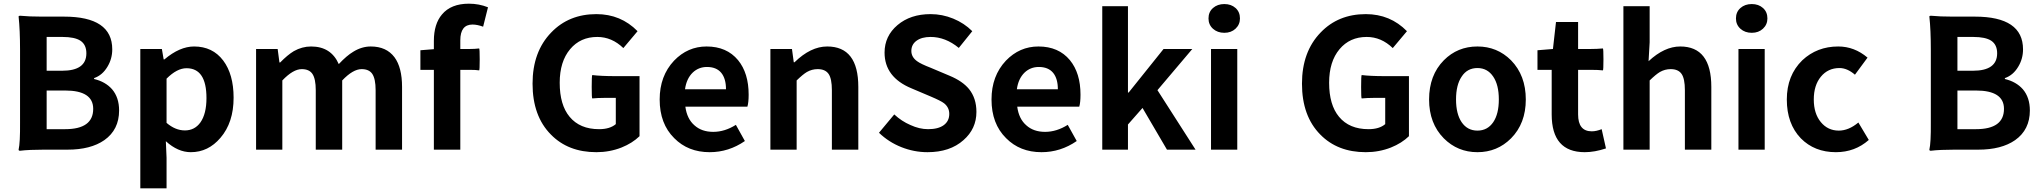

<svg xmlns="http://www.w3.org/2000/svg" viewBox="-20 -813 11085 1043"><path d="M88.9 5.9Q81.1 5.9 81.1 0Q89.8 -37.1 88.9 -147.5Q88.9 -169.9 88.9 -180.7V-361.3V-542Q88.9 -650.4 81.1 -722.7Q81.1 -727.5 88.9 -727.5Q137.7 -722.7 208 -722.7H328.1Q589.8 -722.7 589.8 -544.9Q589.8 -493.2 563.5 -450.2Q536.1 -404.3 491.2 -388.7V-383.8Q552.7 -369.1 588.9 -328.1Q627 -283.2 627 -212.9Q627 -108.4 546.9 -51.8Q472.7 0 346.7 0H217.8Q137.7 0 88.9 5.9ZM233.4 -111.3H334Q486.3 -111.3 486.3 -221.7Q486.3 -321.3 334 -321.3H233.4V-215.8ZM233.4 -428.7H317.4Q449.2 -428.7 449.2 -523.4Q449.2 -570.3 417 -591.8Q385.7 -612.3 319.3 -612.3H233.4V-520.5Z M742.2 210V-168V-546.9H859.4L869.1 -490.2H873Q956.1 -560.5 1034.2 -560.5Q1134.8 -560.5 1192.4 -484.4Q1249 -409.2 1249 -282.2Q1249 -147.5 1177.7 -64.5Q1111.3 13.7 1016.6 13.7Q946.3 13.7 880.9 -45.9L884.8 43.9V210ZM984.4 -104.5Q1037.1 -104.5 1068.4 -147.5Q1101.6 -194.3 1101.6 -280.3Q1101.6 -442.4 993.2 -442.4Q941.4 -442.4 884.8 -385.7V-265.6V-145.5Q932.6 -104.5 984.4 -104.5Z M1371.1 0V-273.4V-546.9H1488.3L1498 -473.6H1502Q1542 -514.6 1576.2 -535.2Q1621.1 -560.5 1669.9 -560.5Q1778.3 -560.5 1820.3 -464.8Q1863.3 -510.7 1899.4 -532.2Q1945.3 -560.5 1994.1 -560.5Q2079.1 -560.5 2123 -502Q2164.1 -446.3 2164.1 -340.8V0H2020.5V-323.2Q2020.5 -384.8 2002 -412.1Q1984.4 -437.5 1944.3 -437.5Q1897.5 -437.5 1838.9 -376V0H1695.3V-323.2Q1695.3 -384.8 1676.8 -412.1Q1659.2 -437.5 1619.1 -437.5Q1572.3 -437.5 1513.7 -376V0Z M2336.9 0V-216.8V-433.6H2263.7V-540L2336.9 -545.9V-590.8Q2336.9 -682.6 2380.9 -734.4Q2429.7 -793 2527.3 -793Q2582 -793 2630.9 -773.4L2604.5 -668Q2572.3 -679.7 2546.9 -679.7Q2480.5 -679.7 2480.5 -593.8V-546.9H2532.2Q2558.6 -546.9 2583 -549.8Q2585.9 -547.9 2585.9 -490.2Q2585.9 -432.6 2583 -430.7Q2564.5 -433.6 2532.2 -433.6H2480.5V0Z M3219.7 13.7Q3066.4 13.7 2972.7 -82Q2873 -182.6 2873 -358.4Q2873 -532.2 2974.6 -636.7Q3070.3 -736.3 3219.7 -736.3Q3352.5 -736.3 3443.4 -643.6L3366.2 -551.8Q3303.7 -612.3 3224.6 -612.3Q3132.8 -612.3 3077.1 -545.9Q3020.5 -478.5 3020.5 -363.3Q3020.5 -243.2 3074.2 -178.7Q3129.9 -111.3 3234.4 -111.3Q3293 -111.3 3325.2 -138.7V-281.2H3260.7Q3228.5 -281.2 3197.3 -278.3Q3194.3 -280.3 3194.3 -340.8Q3194.3 -401.4 3197.3 -405.3Q3244.1 -399.4 3325.2 -399.4H3454.1V-236.3V-73.2Q3415 -35.2 3356.4 -11.7Q3292 13.7 3219.7 13.7Z M3835 13.7Q3717.8 13.7 3642.6 -62.5Q3563.5 -140.6 3563.5 -272.5Q3563.5 -400.4 3641.6 -483.4Q3715.8 -560.5 3818.4 -560.5Q3927.7 -560.5 3989.3 -486.3Q4046.9 -416 4046.9 -298.8Q4046.9 -255.9 4040 -233.4H3871.1H3703.1Q3711.9 -167 3752.9 -131.8Q3792 -96.7 3854.5 -96.7Q3917 -96.7 3977.5 -134.8L4026.4 -46.9Q3938.5 13.7 3835 13.7ZM3701.2 -328.1H3812.5H3923.8Q3923.8 -385.7 3898.4 -417Q3872.1 -449.2 3820.3 -449.2Q3775.4 -449.2 3743.2 -418.9Q3709 -385.7 3701.2 -328.1Z M4165 0V-273.4V-546.9H4282.2L4292 -474.6H4295.9Q4383.8 -560.5 4473.6 -560.5Q4642.6 -560.5 4642.6 -340.8V0H4499V-323.2Q4499 -385.7 4481 -411.6Q4462.9 -437.5 4421.9 -437.5Q4390.6 -437.5 4363.3 -421.9Q4341.8 -409.2 4307.6 -376V0Z M5018.6 13.7Q4945.3 13.7 4876.5 -13.7Q4807.6 -41 4754.9 -91.8L4837.9 -191.4Q4877.9 -154.3 4925.8 -133.8Q4974.6 -111.3 5021.5 -111.3Q5077.1 -111.3 5106.9 -133.3Q5136.7 -155.3 5136.7 -194.3Q5136.7 -229.5 5108.4 -252Q5090.8 -265.6 5035.2 -289.1Q5030.3 -291 5028.3 -292L4931.6 -333Q4785.2 -393.6 4785.2 -527.3Q4785.2 -617.2 4855.5 -676.8Q4925.8 -736.3 5035.2 -736.3Q5098.6 -736.3 5158.2 -711.9Q5217.8 -687.5 5261.7 -643.6L5188.5 -552.7Q5116.2 -612.3 5035.2 -612.3Q4987.3 -612.3 4959 -591.8Q4930.7 -571.3 4930.7 -536.1Q4930.7 -502.9 4961.9 -480.5Q4981.4 -465.8 5037.1 -444.3Q5042 -442.4 5043.9 -441.4L5138.7 -401.4Q5209 -372.1 5244.1 -329.1Q5284.2 -279.3 5284.2 -205.1Q5284.2 -113.3 5213.9 -51.8Q5140.6 13.7 5018.6 13.7Z M5637.7 13.7Q5520.5 13.7 5445.3 -62.5Q5366.2 -140.6 5366.2 -272.5Q5366.2 -400.4 5444.3 -483.4Q5518.6 -560.5 5621.1 -560.5Q5730.5 -560.5 5792 -486.3Q5849.6 -416 5849.6 -298.8Q5849.6 -255.9 5842.8 -233.4H5673.8H5505.9Q5514.6 -167 5555.7 -131.8Q5594.7 -96.7 5657.2 -96.7Q5719.7 -96.7 5780.3 -134.8L5829.1 -46.9Q5741.2 13.7 5637.7 13.7ZM5503.9 -328.1H5615.2H5726.6Q5726.6 -385.7 5701.2 -417Q5674.8 -449.2 5623 -449.2Q5578.1 -449.2 5545.9 -418.9Q5511.7 -385.7 5503.9 -328.1Z M5967.8 0V-389.6V-779.3H6107.4V-310.5H6111.3L6300.8 -546.9H6457L6267.6 -323.2L6474.6 0H6319.3L6186.5 -226.6L6107.4 -136.7V0Z M6558.6 0V-546.9H6701.2V-273.4V0ZM6630.9 -634.8Q6593.8 -634.8 6569.3 -656.7Q6544.9 -678.7 6544.9 -712.9Q6544.9 -748 6569.3 -769.5Q6593.8 -791 6630.9 -791Q6668 -791 6691.9 -769.5Q6715.8 -748 6715.8 -712.9Q6715.8 -679.7 6691.9 -657.2Q6668 -634.8 6630.9 -634.8Z M7399.4 13.7Q7246.1 13.7 7152.3 -82Q7052.7 -182.6 7052.7 -358.4Q7052.7 -532.2 7154.3 -636.7Q7250 -736.3 7399.4 -736.3Q7532.2 -736.3 7623 -643.6L7545.9 -551.8Q7483.4 -612.3 7404.3 -612.3Q7312.5 -612.3 7256.8 -545.9Q7200.2 -478.5 7200.2 -363.3Q7200.2 -243.2 7253.9 -178.7Q7309.6 -111.3 7414.1 -111.3Q7472.7 -111.3 7504.9 -138.7V-281.2H7440.4Q7408.2 -281.2 7377 -278.3Q7374 -280.3 7374 -340.8Q7374 -401.4 7377 -405.3Q7423.8 -399.4 7504.9 -399.4H7633.8V-236.3V-73.2Q7594.7 -35.2 7536.1 -11.7Q7471.7 13.7 7399.4 13.7Z M8005.9 13.7Q7898.4 13.7 7823.2 -61.5Q7743.2 -142.6 7743.2 -272.5Q7743.2 -404.3 7823.2 -485.4Q7897.5 -560.5 8005.9 -560.5Q8113.3 -560.5 8188.5 -485.4Q8268.6 -403.3 8268.6 -272.5Q8268.6 -142.6 8188.5 -61.5Q8113.3 13.7 8005.9 13.7ZM8005.9 -103.5Q8060.5 -103.5 8091.8 -149.4Q8122.1 -194.3 8122.1 -272.9Q8122.1 -351.6 8091.8 -396.5Q8060.5 -443.4 8005.9 -443.4Q7950.2 -443.4 7919.9 -396.5Q7889.6 -351.6 7889.6 -272.9Q7889.6 -194.3 7919.9 -149.4Q7951.2 -103.5 8005.9 -103.5Z M8588.9 13.7Q8409.2 13.7 8409.2 -191.4V-433.6H8332V-540L8416 -546.9L8432.6 -693.4H8552.7V-546.9H8620.1Q8654.3 -546.9 8687.5 -549.8Q8690.4 -547.9 8690.4 -490.2Q8690.4 -432.6 8687.5 -430.7Q8663.1 -433.6 8620.1 -433.6H8552.7V-312.5V-191.4Q8552.7 -99.6 8627 -99.6Q8651.4 -99.6 8680.7 -111.3L8704.1 -6.8Q8642.6 13.7 8588.9 13.7Z M8798.8 0V-389.6V-779.3H8941.4V-583L8935.5 -480.5Q9021.5 -560.5 9107.4 -560.5Q9276.4 -560.5 9276.4 -340.8V0H9132.8V-323.2Q9132.8 -385.7 9114.7 -411.6Q9096.7 -437.5 9055.7 -437.5Q9024.4 -437.5 8997.1 -421.9Q8975.6 -409.2 8941.4 -376V0Z M9423.8 0V-546.9H9566.4V-273.4V0ZM9496.1 -634.8Q9459 -634.8 9434.6 -656.7Q9410.2 -678.7 9410.2 -712.9Q9410.2 -748 9434.6 -769.5Q9459 -791 9496.1 -791Q9533.2 -791 9557.1 -769.5Q9581.1 -748 9581.1 -712.9Q9581.1 -679.7 9557.1 -657.2Q9533.2 -634.8 9496.1 -634.8Z M9953.1 13.7Q9836.9 13.7 9762.7 -61.5Q9686.5 -140.6 9686.5 -272.5Q9686.5 -403.3 9770.5 -485.4Q9850.6 -560.5 9965.8 -560.5Q10053.7 -560.5 10125 -500L10056.6 -407.2Q10014.6 -443.4 9972.7 -443.4Q9910.2 -443.4 9871.6 -396.5Q9833 -349.6 9833 -272.5Q9833 -196.3 9871.1 -149.9Q9909.2 -103.5 9968.8 -103.5Q10022.5 -103.5 10075.2 -147.5L10131.8 -52.7Q10056.6 13.7 9953.1 13.7Z M10468.8 5.9Q10460.9 5.9 10460.9 0Q10469.7 -37.1 10468.8 -147.5Q10468.8 -169.9 10468.8 -180.7V-361.3V-542Q10468.8 -650.4 10460.9 -722.7Q10460.9 -727.5 10468.8 -727.5Q10517.6 -722.7 10587.9 -722.7H10708Q10969.7 -722.7 10969.7 -544.9Q10969.7 -493.2 10943.4 -450.2Q10916 -404.3 10871.1 -388.7V-383.8Q10932.6 -369.1 10968.8 -328.1Q11006.8 -283.2 11006.8 -212.9Q11006.8 -108.4 10926.8 -51.8Q10852.5 0 10726.6 0H10597.7Q10517.6 0 10468.8 5.9ZM10613.3 -111.3H10713.9Q10866.2 -111.3 10866.2 -221.7Q10866.2 -321.3 10713.9 -321.3H10613.3V-215.8ZM10613.3 -428.7H10697.3Q10829.1 -428.7 10829.1 -523.4Q10829.1 -570.3 10796.9 -591.8Q10765.6 -612.3 10699.2 -612.3H10613.3V-520.5Z"/></svg>

Font: Bpmf GenSeki Gothic B
Style: B
Weight: 700
Foundry: But Ko
Version: Version 1.320